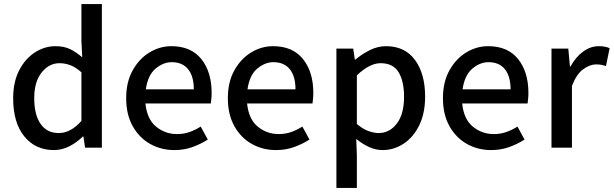

<svg xmlns="http://www.w3.org/2000/svg" viewBox="-20 -729 3030 948"><path d="M246 12Q155 12 100 -55.5Q45 -123 45 -244Q45 -324 74.5 -381.5Q104 -439 152 -470Q200 -501 254 -501Q296 -501 326 -486.5Q356 -472 386 -446L382 -527V-709H483V0H400L392 -55H389Q361 -27 324 -7.5Q287 12 246 12ZM270 -72Q329 -72 382 -132V-372Q354 -397 327.5 -407Q301 -417 274 -417Q222 -417 185.5 -371Q149 -325 149 -245Q149 -162 180.5 -117Q212 -72 270 -72Z M841 12Q775 12 721 -18.5Q667 -49 635 -106.5Q603 -164 603 -244Q603 -324 635 -381.5Q667 -439 718 -470Q769 -501 826 -501Q923 -501 974 -437.5Q1025 -374 1025 -270Q1025 -255 1023.5 -241Q1022 -227 1021 -218H698Q706 -140 751 -103.5Q796 -67 854 -67Q887 -67 915.5 -77Q944 -87 971 -104L1006 -40Q972 -18 930.5 -3Q889 12 841 12ZM828 -422Q786 -422 748 -390Q710 -358 700 -288H937Q937 -352 909 -387Q881 -422 828 -422Z M1343 12Q1277 12 1223 -18.5Q1169 -49 1137 -106.5Q1105 -164 1105 -244Q1105 -324 1137 -381.5Q1169 -439 1220 -470Q1271 -501 1328 -501Q1425 -501 1476 -437.5Q1527 -374 1527 -270Q1527 -255 1525.5 -241Q1524 -227 1523 -218H1200Q1208 -140 1253 -103.5Q1298 -67 1356 -67Q1389 -67 1417.5 -77Q1446 -87 1473 -104L1508 -40Q1474 -18 1432.5 -3Q1391 12 1343 12ZM1330 -422Q1288 -422 1250 -390Q1212 -358 1202 -288H1439Q1439 -352 1411 -387Q1383 -422 1330 -422Z M1641 199V-489H1724L1732 -435H1735Q1767 -462 1806 -481.5Q1845 -501 1886 -501Q1979 -501 2029 -433Q2079 -365 2079 -252Q2079 -169 2049.5 -109.5Q2020 -50 1972 -19Q1924 12 1869 12Q1836 12 1803.5 -2.5Q1771 -17 1739 -43L1742 40V199ZM1849 -72Q1903 -72 1939 -118.5Q1975 -165 1975 -251Q1975 -328 1948 -372.5Q1921 -417 1859 -417Q1805 -417 1742 -357V-117Q1771 -92 1799 -82Q1827 -72 1849 -72Z M2405 12Q2339 12 2285 -18.5Q2231 -49 2199 -106.5Q2167 -164 2167 -244Q2167 -324 2199 -381.5Q2231 -439 2282 -470Q2333 -501 2390 -501Q2487 -501 2538 -437.5Q2589 -374 2589 -270Q2589 -255 2587.5 -241Q2586 -227 2585 -218H2262Q2270 -140 2315 -103.5Q2360 -67 2418 -67Q2451 -67 2479.5 -77Q2508 -87 2535 -104L2570 -40Q2536 -18 2494.5 -3Q2453 12 2405 12ZM2392 -422Q2350 -422 2312 -390Q2274 -358 2264 -288H2501Q2501 -352 2473 -387Q2445 -422 2392 -422Z M2703 0V-489H2786L2794 -401H2797Q2823 -448 2859.5 -474.5Q2896 -501 2936 -501Q2969 -501 2990 -491L2972 -403Q2959 -407 2948.5 -409Q2938 -411 2923 -411Q2893 -411 2860 -387.5Q2827 -364 2804 -305V0Z"/></svg>

Font: Assistant SemiBold
Style: Regular
Weight: 600
Designer: Hebrew By Ben Nathan, Latin by Paul Hunt
Version: Version 3.000